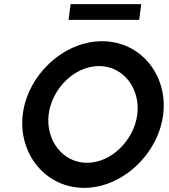

<svg xmlns="http://www.w3.org/2000/svg" viewBox="-20 -904 816 927"><path d="M662 -884H321L311 -808H652ZM215 -352C230 -474 338 -585 458 -585C578 -585 658 -474 643 -352C628 -230 520 -118 400 -118C280 -118 200 -230 215 -352ZM90 -352C67 -163 199 3 386 3C573 3 745 -163 768 -352C791 -541 660 -705 473 -705C286 -705 113 -541 90 -352Z"/></svg>

Font: Bluebird
Style: LiObl
Weight: 300
Designer: Jasper
Foundry: Cannot Into Space Fonts
Version: Version 0.98